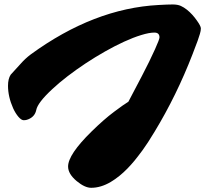

<svg xmlns="http://www.w3.org/2000/svg" viewBox="-20 -683 957 877"><path d="M108.4 -137.7Q99.6 -133.8 88.6 -133.8Q77.6 -133.8 64.2 -149.4Q50.8 -165 40 -188.5Q16.6 -241.2 16.6 -291.5Q16.6 -323.2 28.8 -341.8Q28.8 -341.8 74.2 -391.6Q95.7 -416 120.6 -434.6Q408.7 -644.5 704.1 -660.2Q745.6 -662.6 768.6 -662.6Q791.5 -662.6 805.9 -656Q820.3 -649.4 833.5 -638.9Q846.7 -628.4 858.4 -615.5Q870.1 -602.5 878.9 -589.8Q897.5 -564 897.5 -553.2Q897.5 -542.5 893.1 -528.1Q888.7 -513.7 882.8 -496.8Q877 -480 870.1 -463.4L859.4 -435.1Q786.6 -247.1 686.5 -82Q653.3 -26.9 631.1 3.2Q608.9 33.2 594 51.3Q579.1 69.3 562 86.9Q544.9 104.5 525.4 120.4Q505.9 136.2 485.4 148.4Q440.4 174.8 396.5 174.8Q367.2 174.8 330.1 144Q291 111.3 291 77.6Q291 22.9 397.9 -82Q454.1 -137.2 500 -171.6Q545.9 -206.1 566.4 -218.3Q643.1 -363.3 660.6 -399.9L688 -458Q708.5 -503.4 708.5 -512.2Q708.5 -534.2 685.1 -534.2Q661.6 -534.2 625 -522.9Q588.4 -511.7 546.4 -492.4Q504.4 -473.1 459.2 -447.5Q414.1 -421.9 370.8 -393.3Q327.6 -364.7 288.3 -334.5Q249 -304.2 218.8 -275.9Q151.9 -213.9 145.5 -180.2Q139.2 -149.9 108.4 -137.7Z"/></svg>

Font: Sarina
Style: Regular
Weight: 400
Designer: James Grieshaber
Foundry: James Grieshaber
Version: Version 1.001